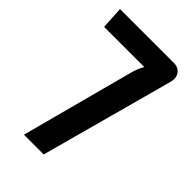

<svg xmlns="http://www.w3.org/2000/svg" viewBox="-210 -767 845 845"><g transform="rotate(45 212.5 -345.0)"><path d="M17 -690H351Q381 -690 395 -669.5Q409 -649 400 -618L232 0H109L249 -526Q257 -557 273 -585H23Z"/></g></svg>

Font: Exo 2 Semi Bold Condensed
Style: Regular
Weight: 600
Width: 3
Designer: Natanael Gama
Version: Version 1.001;PS 001.001;hotconv 1.0.70;makeotf.lib2.5.58329